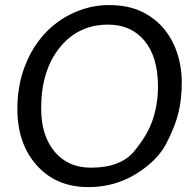

<svg xmlns="http://www.w3.org/2000/svg" viewBox="-20 -745 772 772"><path d="M615.2 -396Q615.2 -515.6 561.3 -580.8Q507.3 -646 414.6 -646Q294.4 -646 220 -553.5Q145.5 -460.9 145.5 -309.1Q145.5 -199.7 199.5 -135.3Q253.4 -70.8 345.7 -70.8Q465.8 -70.8 520.8 -138.2Q575.7 -205.6 595.5 -267.8Q615.2 -330.1 615.2 -396ZM335.4 7.3Q206.1 7.3 127.9 -80.1Q49.8 -167.5 49.8 -306.6Q49.8 -397.9 78.4 -474.6Q106.9 -551.3 157.2 -606.9Q207.5 -662.6 276.1 -693.6Q344.7 -724.6 418 -724.6Q491.2 -724.6 544.2 -700.7Q597.2 -676.8 634.3 -634.8Q671.4 -592.8 691.2 -535.2Q710.9 -477.5 710.9 -413.1Q710.9 -348.6 698 -293.7Q685.1 -238.8 649.2 -168.9Q613.3 -99.1 527.3 -45.9Q441.4 7.3 335.4 7.3Z"/></svg>

Font: Lato-Italic
Style: Italic
Weight: 400
Italic angle: -7°
Designer: Lukasz Dziedzic
Foundry: tyPoland Lukasz Dziedzic
Version: Version 1.104; Western+Polish opensource